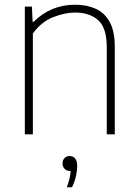

<svg xmlns="http://www.w3.org/2000/svg" viewBox="-20 -568 584 812"><path d="M85 0V-540H115L118 -475.5H122Q194.5 -548 298 -548Q347.5 -548 385.2 -530.8Q423 -513.5 444.2 -474.5Q465.5 -435.5 465.5 -369V0H431.5V-369Q431.5 -450.5 395 -482.8Q358.5 -515 297 -515Q255 -515 205 -495.5Q155 -476 119 -426.5V0ZM262.5 224Q270.5 203 274.2 186.2Q278 169.5 279 155H275.5Q262 155 253.2 146Q244.5 137 244.5 123Q244.5 109.5 252.8 100.8Q261 92 273.5 92Q306.5 92 306.5 135Q306.5 153 301.2 176.8Q296 200.5 284.5 224Z"/></svg>

Font: Encode Sans Th
Style: Regular
Weight: 100
Designer: Multiple Designers
Foundry: Impallari Type
Version: Version 3.002; ttfautohint (v1.8.3) -l 8 -r 50 -G 200 -x 14 